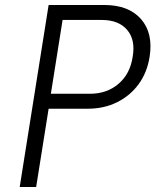

<svg xmlns="http://www.w3.org/2000/svg" viewBox="-20 -750 640 770"><path d="M59 0 175 -730H398Q496 -730 545.5 -673.5Q595 -617 580 -522Q570 -459 536 -412.5Q502 -366 449.5 -340Q397 -314 332 -314H175L125 0ZM184 -374H341Q409 -374 455.5 -414Q502 -454 512 -522Q524 -590 490 -630Q456 -670 388 -670H231Z"/></svg>

Font: JetBrains Mono NL ExtraLight
Style: Italic
Weight: 200
Italic angle: -9°
Monospace: yes
Designer: Philipp Nurullin, Konstantin Bulenkov
Foundry: JetBrains
Version: Version 2.305; ttfautohint (v1.8.4.7-5d5b)